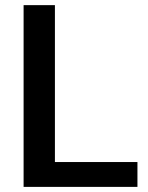

<svg xmlns="http://www.w3.org/2000/svg" viewBox="-20 -731 580 751"><path d="M517.6 -97.2V0H72.3V-710.9H194.8V-97.2Z"/></svg>

Font: Vazirmatn RD UI Medium
Style: Regular
Weight: 500
Designer: Saber Rastikerdar
Foundry: Saber Rastikerdar
Version: Version 33.003